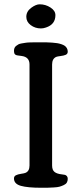

<svg xmlns="http://www.w3.org/2000/svg" viewBox="-20 -885 386 905"><path d="M167 -864.7Q194.8 -864.7 218 -849.6Q241.2 -834.5 241.2 -813.5Q241.2 -770 196.8 -755.4Q184.6 -751 172.9 -751Q145.5 -751 124.8 -766.6Q104 -782.2 104 -805.7Q104 -831.1 127 -848.1Q149.4 -864.7 167 -864.7ZM173.8 0Q110.8 0 78.4 -9Q45.9 -18.1 45.9 -43.9Q45.9 -54.2 54.9 -58.8Q64 -63.5 79.3 -65.7Q94.7 -67.9 100.1 -70.3Q119.1 -78.1 119.1 -105V-581.1Q119.1 -616.2 82.5 -621.1Q79.6 -621.6 74 -622.3Q68.4 -623 66.2 -623.3Q64 -623.5 60.1 -624.3Q56.2 -625 54.7 -626Q53.2 -627 51 -628.7Q48.8 -630.4 48.1 -632.6Q47.4 -634.8 46.6 -637.9Q45.9 -641.1 45.9 -645Q45.9 -652.3 48.1 -658.2Q50.3 -664.1 55.9 -668.5Q61.5 -672.9 66.7 -675.8Q71.8 -678.7 82.3 -680.4Q92.8 -682.1 99.9 -683.3Q106.9 -684.6 121.6 -685.1Q136.2 -685.5 144.8 -685.5Q153.3 -685.5 170.9 -685.5Q174.3 -685.5 175.8 -685.5Q191.4 -685.5 201.4 -685.3Q211.4 -685.1 225.6 -684.1Q239.7 -683.1 249 -681.6Q258.3 -680.2 268.8 -676.8Q279.3 -673.3 285.4 -668.9Q291.5 -664.6 295.4 -657.5Q299.3 -650.4 299.3 -641.6Q299.3 -630.9 289.8 -626.7Q280.3 -622.6 265.1 -620.8Q250 -619.1 244.6 -616.7Q225.6 -607.9 225.6 -581.1V-105Q225.6 -83.5 237.1 -74.5Q248.5 -65.4 272 -63Q281.2 -62 286.1 -60.8Q291 -59.6 295.2 -54.9Q299.3 -50.3 299.3 -42Q299.3 -31.7 294.9 -24.4Q290.5 -17.1 280.3 -12.5Q270 -7.8 260.7 -5.1Q251.5 -2.4 233.9 -1.5Q216.3 -0.5 205.6 -0.2Q194.8 0 173.8 0Z"/></svg>

Font: Corben
Style: Regular
Weight: 400
Designer: vernon adams
Foundry: vernon adams
Version: Version 1.100